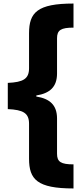

<svg xmlns="http://www.w3.org/2000/svg" viewBox="-20 -820 471 1084"><path d="M395 244V108C324 108 302 94 302 48V-151C302 -227 261 -263 185 -275V-281C261 -293 302 -329 302 -405V-604C302 -650 324 -664 395 -664V-800C190 -800 144 -749 144 -632V-435C144 -375 112 -356 24 -352V-204C112 -200 144 -181 144 -121V76C144 193 190 244 395 244Z"/></svg>

Font: Noto Sans Tamil Black
Style: Regular
Weight: 900
Designer: Jelle Bosma - Monotype Design Team
Foundry: Monotype Imaging Inc.
Version: Version 2.004